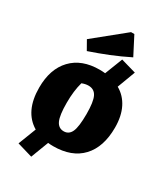

<svg xmlns="http://www.w3.org/2000/svg" viewBox="-220 -883 971 1111"><g transform="rotate(30 265.5 -327.5)"><path d="M256 13Q238 13 222 11L177 129L75 99L121 -20Q17 -82 17 -241Q17 -365 83.5 -435Q150 -505 269 -505Q288 -505 306 -503L352 -621L453 -592L408 -472Q459 -443 486 -389Q513 -335 513 -259Q513 -129 446.5 -58Q380 13 256 13ZM266 -92Q300 -92 315.5 -125.5Q331 -159 331 -245Q331 -326 314.5 -359.5Q298 -393 259 -393Q239 -393 216 -384Q199 -324 199 -244Q199 -160 215 -126Q231 -92 266 -92ZM150 -561 116 -621 317 -784H339L401 -664Q339 -633 277 -608Q215 -583 150 -561Z"/></g></svg>

Font: Piazzolla ExtraBold
Style: Regular
Weight: 800
Designer: Juan Pablo del Peral
Foundry: Huerta Tipografica
Version: Version 1.330